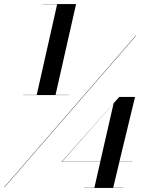

<svg xmlns="http://www.w3.org/2000/svg" viewBox="-37 -826 698 949"><path d="M78 -357V-356H303V-357H237.5L339 -806H175V-805H245.5L144.5 -357ZM634 -650 -17 100H-15L636 -650ZM573 102H522.5L553 -25.5H618V-26.5H553L630.5 -347H552.5L267 -25.5H458.5L429.5 102H378V103H573ZM269.5 -26.5 524.5 -315 458.5 -26.5Z"/></svg>

Font: Bodoni* 96pt
Style: Bold Italic
Weight: 700
Italic angle: -13°
Version: Version 2.3